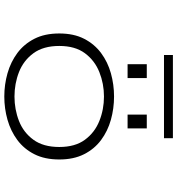

<svg xmlns="http://www.w3.org/2000/svg" viewBox="16 -848 844 915"><g transform="rotate(90 437.5 -390.0)"><path d="M439.5 11Q382.5 11 328.8 -4.2Q275 -19.5 232.2 -51.2Q189.5 -83 164.2 -132.5Q139 -182 139 -251Q139 -320 164.2 -369.2Q189.5 -418.5 232.2 -450.2Q275 -482 328.8 -497Q382.5 -512 439.5 -512Q496.5 -512 550.2 -497Q604 -482 646.8 -450.2Q689.5 -418.5 714.5 -369Q739.5 -319.5 739.5 -251Q739.5 -182 714.5 -132.5Q689.5 -83 646.8 -51.2Q604 -19.5 550.2 -4.2Q496.5 11 439.5 11ZM439.5 -37.5Q501 -37.5 556 -59Q611 -80.5 645.5 -127.8Q680 -175 680 -251Q680 -326.5 645.5 -373.2Q611 -420 556 -442Q501 -464 439.5 -464Q378.5 -464 323.2 -442Q268 -420 233.2 -373.2Q198.5 -326.5 198.5 -251Q198.5 -175 233.2 -127.8Q268 -80.5 323 -59Q378 -37.5 439.5 -37.5ZM285.5 -668H351.5V-576.5H285.5ZM525.5 -668H591.5V-576.5H525.5ZM241.5 -750V-792.5H638V-750Z"/></g></svg>

Font: Trispace SemiExpanded ExtraLight
Style: Regular
Weight: 200
Width: 6
Designer: Tyler Finck
Foundry: Etcetera Type Company
Version: Version 1.210; ttfautohint (v1.8.3)